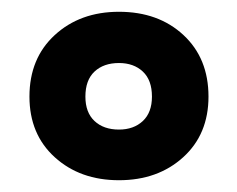

<svg xmlns="http://www.w3.org/2000/svg" viewBox="-20 -915 403 326"><path d="M30 -751Q30 -816 73 -855.5Q116 -895 182 -895Q249 -895 291.5 -855.5Q334 -816 334 -751Q334 -687 291 -648Q248 -609 182 -609Q116 -609 73 -648Q30 -687 30 -751ZM238 -751Q238 -779 222.5 -793.5Q207 -808 182 -808Q156 -808 140.5 -793.5Q125 -779 125 -751Q125 -724 140.5 -709.5Q156 -695 182 -695Q207 -695 222.5 -709.5Q238 -724 238 -751Z"/></svg>

Font: Farro Medium
Style: Regular
Weight: 500
Designer: Aceler Chua
Foundry: Grayscale Limited
Version: Version 1.101